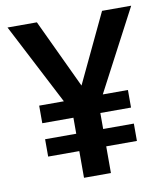

<svg xmlns="http://www.w3.org/2000/svg" viewBox="-81 -782 739 850"><g transform="rotate(-10 288.5 -357.0)"><path d="M288 -404 435 -714H566L374 -349H487V-270H349V-198H487V-120H349V0H228V-120H88V-198H228V-270H88V-349H199L10 -714H142Z"/></g></svg>

Font: Noto Sans Lao UI SemBd
Style: Regular
Weight: 600
Designer: Monotype Design Team
Foundry: Monotype Imaging Inc.
Version: Version 2.000; ttfautohint (v1.8.4.7-5d5b)